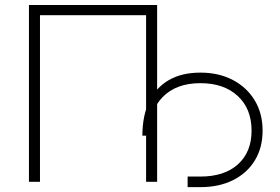

<svg xmlns="http://www.w3.org/2000/svg" viewBox="-20 -748 1154 790"><path d="M626.5 -727.5V0H581.1V-685.5H144.5V0H99.1V-727.5ZM752 22V-21.5H804.2Q903.3 -21.5 959.2 -72Q1015.1 -122.6 1015.1 -210.4Q1015.1 -300.3 958.3 -353Q901.4 -405.8 804.2 -405.8Q705.1 -405.8 649.2 -348.6Q593.3 -291.5 593.3 -189.9H565.9Q565.9 -271.5 593.5 -329.3Q621.1 -387.2 674.3 -418.2Q727.5 -449.2 804.7 -449.2Q880.4 -449.2 938 -418.9Q995.6 -388.7 1028.1 -335Q1060.5 -281.2 1060.5 -210.4Q1060.5 -140.6 1028.8 -88.4Q997.1 -36.1 939.5 -7.1Q881.8 22 804.2 22Z"/></svg>

Font: Inter 18pt ExtraLight
Style: Regular
Weight: 250
Designer: Rasmus Andersson
Foundry: rsms
Version: Version 4.001;git-66647c0bb